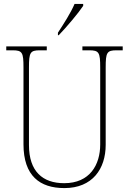

<svg xmlns="http://www.w3.org/2000/svg" viewBox="-20 -951 661 981"><path d="M276 -784V-771H280C319 -811 382 -886 405 -921V-931H361C342 -886 306 -830 276 -784ZM309 10C452 10 520 -88 520 -211V-606C520 -683 526 -694 576 -694H607V-714H401V-694H436C486 -694 492 -683 492 -606V-213C492 -109 439 -15 308 -15C198 -15 128 -75 128 -210V-606C128 -683 134 -694 184 -694H219V-714H12V-694H44C94 -694 100 -683 100 -607V-214C100 -52 184 10 309 10Z"/></svg>

Font: Noto Serif Thai SemiCondensed Thin
Style: Regular
Weight: 100
Width: 4
Designer: Monotype Design Team
Foundry: Monotype Imaging Inc.
Version: Version 2.002